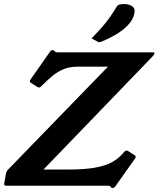

<svg xmlns="http://www.w3.org/2000/svg" viewBox="-47 -919 784 950"><path d="M619 -151Q626 -147 624 -141Q624 -137 620 -133L523 4Q518 11 511 11Q506 11 503 9L500 4Q498 1 493.5 0.5Q489 0 484 0H-16Q-29 0 -26 -13L-17 -62Q-16 -67 -13.5 -71Q-11 -75 -8 -79L487 -589H338Q298 -589 268.5 -577Q239 -565 214 -544.5Q189 -524 163 -498L159 -494Q151 -486 146 -486Q144 -486 139 -488L106 -509Q100 -512 101 -519Q102 -523 105 -527L201 -664Q206 -671 214 -671Q217 -671 219 -670Q221 -669 225 -664Q228 -661 232.5 -660.5Q237 -660 241 -660H712Q717 -660 717 -656L716 -651Q715 -649 713 -646Q711 -643 709 -641L168 -80H286Q368 -80 420.5 -89Q473 -98 506 -116Q539 -134 562 -161L566 -166Q573 -174 579 -174Q581 -174 582.5 -173.5Q584 -173 586 -172ZM406 -729Q441 -765 462 -789.5Q483 -814 498.5 -836.5Q514 -859 531 -887Q536 -895 546.5 -897Q557 -899 566 -899Q591 -899 607 -888Q623 -877 618 -854Q612 -821 585.5 -794Q559 -767 524.5 -747Q490 -727 460 -715Q456 -714 452 -712Q448 -710 444 -710Q441 -710 436 -713Z"/></svg>

Font: Young Serif Light
Style: Italic
Weight: 300
Italic angle: -10.979°
Designer: Bastien Sozeau
Foundry: NBR — Bastien Sozeau
Version: Version 5.001